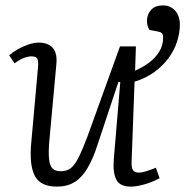

<svg xmlns="http://www.w3.org/2000/svg" viewBox="-20 -678 687 712"><path d="M191 14Q129 14 108.5 -27Q88 -68 96 -150L121 -429Q123 -451 118.5 -460Q114 -469 96 -469Q83 -469 67 -462.5Q51 -456 34 -443L14 -473Q28 -485 46.5 -495.5Q65 -506 85.5 -513Q106 -520 124 -520Q158 -520 175.5 -500.5Q193 -481 189 -440L162 -145Q158 -88 167 -65.5Q176 -43 205 -43Q226 -43 240.5 -53Q255 -63 269.5 -90.5Q284 -118 304 -171L425 -506H484L481 -416Q509 -428 532.5 -445.5Q556 -463 570.5 -486.5Q585 -510 585 -538Q585 -549 581 -554Q577 -559 566 -561L534 -567Q530 -574 527.5 -582.5Q525 -591 525 -601Q525 -624 540 -641Q555 -658 585 -658Q604 -658 618 -648.5Q632 -639 639.5 -623.5Q647 -608 647 -587Q647 -556 636.5 -523.5Q626 -491 605 -462.5Q584 -434 552.5 -411Q521 -388 479 -375L468 -79Q467 -58 472.5 -48Q478 -38 495 -38Q506 -38 522.5 -43Q539 -48 558 -56L572 -17Q562 -12 548.5 -6Q535 0 520 4.5Q505 9 491 11.5Q477 14 465 14Q424 14 411 -12.5Q398 -39 402 -88L426 -373L419 -374L342 -142Q325 -89 304.5 -54.5Q284 -20 257 -3Q230 14 191 14Z"/></svg>

Font: Literata 18pt Light
Style: Italic
Weight: 300
Italic angle: -2°
Designer: Latin by Veronika Burian and Jose Scaglione. Greek by Irene Vlachou. Cyrillic by Vera Evstafieva
Foundry: TypeTogether
Version: Version 3.103;gftools[0.9.29]